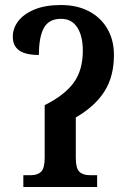

<svg xmlns="http://www.w3.org/2000/svg" viewBox="-20 -745 519 765"><path d="M73 -47H103Q130 -47 144 -61Q158 -75 158 -116V-326Q238 -366 274 -416Q310 -466 310 -543Q310 -601 288 -635.5Q266 -670 223 -670Q175 -670 155 -634Q135 -598 135 -526Q82 -526 56.5 -544Q31 -562 31 -599Q31 -632 52.5 -660.5Q74 -689 117 -707Q160 -725 223 -725Q287 -725 334.5 -700Q382 -675 408 -630Q434 -585 434 -526Q434 -440 396 -380.5Q358 -321 282 -277V-116Q282 -75 296 -61Q310 -47 338 -47H367V0H73Z"/></svg>

Font: Noto Serif NarrowSemiBold
Style: Regular
Weight: 600
Width: 4
Designer: Monotype Design Team
Foundry: Monotype Imaging Inc.
Version: Version 1.001